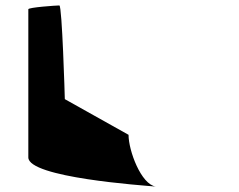

<svg xmlns="http://www.w3.org/2000/svg" viewBox="-20 -723 878 705"><path d="M84 -145C84 -71 505 -42 552 -38C498 -46 452 -170 452 -228L218 -359C218 -366 208 -703 198 -703C188 -703 84 -696 84 -689ZM552 -38H558Z"/></svg>

Font: Ampere
Style: UltExt
Weight: 400
Version: Version 1